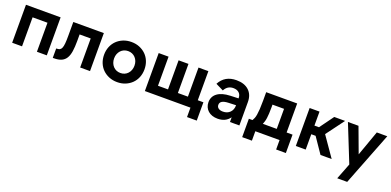

<svg xmlns="http://www.w3.org/2000/svg" viewBox="-2 -1344 4836 2375"><g transform="rotate(20 2416.0 -157.0)"><path d="M60 -500H516V0H386V-382H190V0H60Z M596 -120H602Q627 -120 642.5 -128Q658 -136 667 -157.5Q676 -179 679.5 -217Q683 -255 683 -315V-500H1085V0H955V-382H809V-296Q809 -217 800.5 -160Q792 -103 769.5 -66.5Q747 -30 708.5 -13Q670 4 611 4H596Z M1445 14Q1387 14 1338 -6Q1289 -26 1253.5 -61Q1218 -96 1198.5 -144.5Q1179 -193 1179 -250Q1179 -307 1198.5 -355.5Q1218 -404 1253.5 -439Q1289 -474 1338 -494Q1387 -514 1445 -514Q1504 -514 1552.5 -494Q1601 -474 1636.5 -439Q1672 -404 1691.5 -355.5Q1711 -307 1711 -250Q1711 -193 1691.5 -144.5Q1672 -96 1636.5 -61Q1601 -26 1552.5 -6Q1504 14 1445 14ZM1445 -106Q1474 -106 1498.5 -116.5Q1523 -127 1541 -146.5Q1559 -166 1569 -192.5Q1579 -219 1579 -250Q1579 -282 1569 -308Q1559 -334 1541 -353.5Q1523 -373 1498.5 -383.5Q1474 -394 1445 -394Q1416 -394 1391.5 -383.5Q1367 -373 1349 -353.5Q1331 -334 1321 -308Q1311 -282 1311 -250Q1311 -219 1321 -192.5Q1331 -166 1349 -146.5Q1367 -127 1391.5 -116.5Q1416 -106 1445 -106Z M1807 0V-500H1937V-117H2069V-500H2199V-117H2331V-500H2461V-117H2535V124H2407V0Z M2593 -140Q2593 -216 2652 -259.5Q2711 -303 2820 -307L2927 -311V-316Q2927 -359 2899.5 -384Q2872 -409 2824 -409Q2748 -409 2710 -337L2608 -387Q2675 -514 2828 -514Q2933 -514 2992 -459Q3051 -404 3051 -308V0H2927V-62Q2872 14 2768 14Q2728 14 2696 3Q2664 -8 2641 -28.5Q2618 -49 2605.5 -77.5Q2593 -106 2593 -140ZM2800 -91Q2857 -91 2892 -126Q2927 -161 2927 -219V-221L2827 -217Q2774 -215 2746.5 -199Q2719 -183 2719 -151Q2719 -123 2740.5 -107Q2762 -91 2800 -91Z M3133 -118H3181Q3190 -133 3198 -152Q3206 -171 3211 -201Q3216 -231 3219 -276Q3222 -321 3222 -388V-500H3630V-118H3708V124H3580V0H3261V124H3133ZM3500 -118V-382H3348V-345Q3348 -298 3346 -264Q3344 -230 3340.5 -204Q3337 -178 3331 -158Q3325 -138 3317 -118Z M3924 -316H3984L4118 -500H4261L4084 -262L4266 0H4119L3981 -202H3924V0H3794V-500H3924Z M4494 -11 4298 -500H4437L4560 -169L4678 -500H4816L4543 200H4412Z"/></g></svg>

Font: NT Somic Bold
Style: Regular
Weight: 700
Designer: Ravid Balaliev — lead type designer, mastering
Michael Voronin — secret advisor, marketing
Ivan Kovalenko — best boy
Foundry: NT Type
Version: Version 0.7